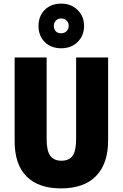

<svg xmlns="http://www.w3.org/2000/svg" viewBox="-20 -1032 679 1062"><path d="M578 -255Q578 -127 511.5 -58.5Q445 10 317 10Q193 10 127 -56Q61 -122 61 -251V-714H238V-261Q238 -197 258.5 -170Q279 -143 320 -143Q362 -143 381.5 -170Q401 -197 401 -262V-714H578ZM319 -765Q262 -765 227.5 -799.5Q193 -834 193 -888Q193 -943 227.5 -977.5Q262 -1012 319 -1012Q373 -1012 409 -977Q445 -942 445 -889Q445 -835 409.5 -800Q374 -765 319 -765ZM319 -848Q336 -848 348 -859.5Q360 -871 360 -889Q360 -907 348 -918.5Q336 -930 319 -930Q301 -930 289.5 -918.5Q278 -907 278 -889Q278 -871 288 -859.5Q298 -848 319 -848Z"/></svg>

Font: Noto Sans Gujarati UI Condensed Black
Style: Regular
Weight: 900
Width: 3
Designer: Jelle Bosma - Monotype Design Team, Universal Thirst
Foundry: Monotype Imaging Inc.
Version: Version 2.106; ttfautohint (v1.8.4.7-5d5b)